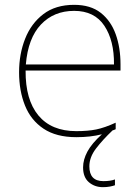

<svg xmlns="http://www.w3.org/2000/svg" viewBox="-20 -558 580 795"><path d="M350 131Q350 192 408 192Q437 192 456 185V209Q448 212 435 214.5Q422 217 406 217Q372 217 348 196.5Q324 176 324 135Q324 103 342 69.5Q360 36 402 -2Q355 10 296 10Q213 10 160.5 -25Q108 -60 83.5 -121Q59 -182 59 -259Q59 -334 84 -397.5Q109 -461 159.5 -499.5Q210 -538 287 -538Q355 -538 397 -505Q439 -472 459 -416.5Q479 -361 479 -291V-266H86Q85 -145 139 -80Q193 -15 296 -15Q344 -15 378.5 -22Q413 -29 459 -50V-23Q453 -20 446 -18Q405 21 377.5 57Q350 93 350 131ZM287 -513Q203 -513 149.5 -456.5Q96 -400 87 -291H452Q453 -390 412 -451.5Q371 -513 287 -513Z"/></svg>

Font: Noto Sans Sinhala UI Thin
Style: Regular
Weight: 100
Designer: Jelle Bosma - Monotype Design Team
Foundry: Monotype Imaging Inc.
Version: Version 2.006; ttfautohint (v1.8.4.7-5d5b)